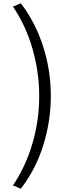

<svg xmlns="http://www.w3.org/2000/svg" viewBox="-20 -895 416 1175"><path d="M107.5 260Q200 139 245.5 -8.2Q291 -155.5 291 -307.5Q291 -465.5 243.5 -612.2Q196 -759 107.5 -875L59.5 -854.5Q140.5 -734 180.2 -591.8Q220 -449.5 220 -307Q220 -158.5 178.5 -17Q137 124.5 59.5 239.5Z"/></svg>

Font: Spartan
Style: Regular
Weight: 400
Designer: Matt Bailey, Mirko Velimirovic
Foundry: Matt Bailey
Version: Version 1.003; ttfautohint (v1.8.3)